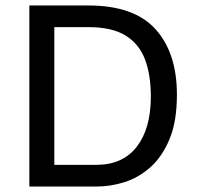

<svg xmlns="http://www.w3.org/2000/svg" viewBox="-20 -680 728 700"><path d="M87 0V-660H302Q469 -660 547 -573.5Q625 -487 625 -335Q625 -237 598 -172.5Q571 -108 528 -70Q485 -32 434 -16Q383 0 334 0ZM304 -581H178V-79H331Q428 -79 479 -145.5Q530 -212 530 -328Q530 -406 509 -462.5Q488 -519 438.5 -550Q389 -581 304 -581Z"/></svg>

Font: Bricolage Grotesque 10pt
Style: Regular
Weight: 400
Designer: Mathieu Triay
Foundry: Atelier Triay
Version: Version 1.000; ttfautohint (v1.8.4.7-5d5b);gftools[0.9.32]